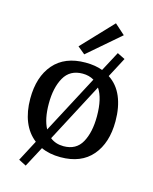

<svg xmlns="http://www.w3.org/2000/svg" viewBox="-125 -827 805 1010"><g transform="rotate(15 278.0 -322.0)"><path d="M73 80 133 -34Q90 -67 68 -121Q46 -175 46 -246Q46 -365 106 -434.5Q166 -504 279 -504Q332 -504 372 -489L429 -596L471 -575L414 -467Q462 -436 486 -379.5Q510 -323 510 -246Q510 -128 450.5 -58.5Q391 11 279 11Q218 11 173 -10L114 101ZM409 -246Q409 -344 375 -394L206 -73Q236 -49 279 -49Q348 -49 378.5 -104Q409 -159 409 -246ZM174 -112 341 -428Q314 -444 279 -444Q210 -444 178.5 -388.5Q147 -333 147 -246Q147 -162 174 -112ZM220 -577 379 -745 435 -695 260 -544Z"/></g></svg>

Font: Andada Pro Medium
Style: Regular
Weight: 500
Designer: Carolina Giovagnoli
Foundry: Huerta Tipografica
Version: Version 3.005; ttfautohint (v1.8.4)